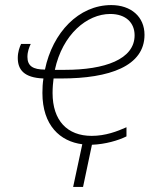

<svg xmlns="http://www.w3.org/2000/svg" viewBox="-20 -560 621 756"><path d="M478 -23V-59C442 -43 396 -25 341 -25C245 -25 187 -85 187 -194C187 -215 189 -237 191 -251H221C412 -251 549 -300 549 -423C549 -494 496 -540 418 -540C290 -540 187 -432 157 -286C110 -286 88 -300 88 -336C88 -357 95 -374 101 -387H63C57 -374 50 -355 50 -332C50 -286 74 -254 151 -251C148 -233 147 -213 147 -194C147 -66 217 -3 304 8L268 176H307L342 10C395 8 446 -7 478 -23ZM236 -285H196C226 -425 323 -505 414 -505C476 -505 510 -470 510 -421C510 -326 392 -285 236 -285Z"/></svg>

Font: Noto Sans ExtraLight
Style: Italic
Weight: 200
Italic angle: -12°
Designer: Monotype Design Team
Foundry: Monotype Imaging Inc.
Version: Version 2.013